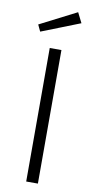

<svg xmlns="http://www.w3.org/2000/svg" viewBox="-98 -929 478 970"><g transform="rotate(10 141.0 -444.0)"><path d="M171 0H111V-685H171ZM247 -836 49 -758 33 -792 221 -888Z"/></g></svg>

Font: Statis Sans Light
Style: Regular
Weight: 300
Designer: bBox Type GmbH
Foundry: bBox Type GmbH
Version: Version 1.000